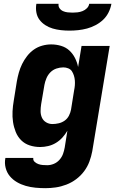

<svg xmlns="http://www.w3.org/2000/svg" viewBox="-20 -760 640 1003"><path d="M217 223Q191 223 165 220.5Q139 218 114.5 211Q90 204 68.5 191.5Q47 179 31.5 160.5Q16 142 9.5 117Q3 92 8 66V65H154Q152 77 160.5 85Q169 93 180 97Q191 101 203 102Q215 103 227 103Q244 103 261 96Q278 89 290.5 75Q303 61 309 44.5Q315 28 318 11L332 -77Q321 -58 306 -41.5Q291 -25 272 -13.5Q253 -2 231.5 3Q210 8 190 8Q161 8 135 -0.5Q109 -9 90.5 -27.5Q72 -46 62 -71Q52 -96 48 -123Q44 -150 45.5 -178.5Q47 -207 52 -235L68 -335Q72 -358 78.5 -381Q85 -404 95.5 -425.5Q106 -447 121.5 -467Q137 -487 157 -501Q177 -515 200.5 -521.5Q224 -528 247 -528Q274 -528 299 -520.5Q324 -513 342 -496.5Q360 -480 371.5 -457.5Q383 -435 388 -410L406 -520H553L462 30Q457 57 447 84Q437 111 419.5 134.5Q402 158 378 176Q354 194 326.5 204.5Q299 215 271.5 219Q244 223 217 223ZM254 -112Q270 -112 287 -116Q304 -120 318 -130Q332 -140 340 -155.5Q348 -171 351 -187L367 -287Q370 -301 371 -314Q372 -327 371 -340Q370 -353 366 -365.5Q362 -378 355.5 -388Q349 -398 336.5 -403Q324 -408 311 -408Q293 -408 275 -402Q257 -396 243.5 -382.5Q230 -369 222.5 -351Q215 -333 212 -316L195 -216Q192 -197 192 -179Q192 -161 199 -145.5Q206 -130 221 -121Q236 -112 254 -112ZM343 -600Q320 -600 298 -602.5Q276 -605 255.5 -611Q235 -617 217 -628.5Q199 -640 186.5 -656.5Q174 -673 170 -695Q166 -717 170 -740H286Q284 -727 291 -717Q298 -707 309 -702Q320 -697 333 -695.5Q346 -694 359 -694Q372 -694 385 -695.5Q398 -697 411 -702Q424 -707 434 -717Q444 -727 446 -740H562Q558 -717 547 -695Q536 -673 518.5 -656.5Q501 -640 479 -628.5Q457 -617 434.5 -611Q412 -605 389 -602.5Q366 -600 343 -600Z"/></svg>

Font: Iosevka Heavy Extended
Style: Italic
Weight: 900
Width: 7
Italic angle: -9°
Monospace: yes
Designer: Belleve Invis
Foundry: Belleve Invis
Version: Version 32.5.0; ttfautohint (v1.8.4)